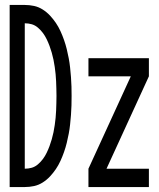

<svg xmlns="http://www.w3.org/2000/svg" viewBox="-20 -755 640 775"><path d="M19 0V-735H80Q99 -735 117.5 -731Q136 -727 152.5 -716.5Q169 -706 182 -692Q195 -678 205.5 -662.5Q216 -647 224 -629.5Q232 -612 238.5 -593.5Q245 -575 249.5 -556.5Q254 -538 257.5 -519.5Q261 -501 263 -482Q265 -463 266.5 -444Q268 -425 268.5 -406Q269 -387 269 -368Q269 -348 268.5 -329Q268 -310 266.5 -291Q265 -272 263 -253Q261 -234 257.5 -215.5Q254 -197 249.5 -178.5Q245 -160 238.5 -141.5Q232 -123 224 -105.5Q216 -88 205.5 -72.5Q195 -57 182 -43Q169 -29 152.5 -18.5Q136 -8 117.5 -4Q99 0 80 0ZM80 -74Q95 -74 108.5 -78Q122 -82 133.5 -92Q145 -102 153.5 -113.5Q162 -125 168.5 -138.5Q175 -152 180 -165.5Q185 -179 189 -193Q193 -207 196 -221.5Q199 -236 201 -250.5Q203 -265 204.5 -279.5Q206 -294 206.5 -308.5Q207 -323 207.5 -338Q208 -353 208 -368Q208 -382 207.5 -397Q207 -412 206.5 -426.5Q206 -441 204.5 -455.5Q203 -470 201 -484.5Q199 -499 196 -513.5Q193 -528 189 -542Q185 -556 180 -569.5Q175 -583 168.5 -596.5Q162 -610 153.5 -621.5Q145 -633 133.5 -643Q122 -653 108.5 -657Q95 -661 80 -661ZM337 0V-74L508 -447H337V-520H581V-447L410 -74H581V0Z"/></svg>

Font: Iosevka SS04 Extended
Style: Regular
Weight: 400
Width: 7
Monospace: yes
Designer: Belleve Invis
Foundry: Belleve Invis
Version: Version 19.0.0; ttfautohint (v1.8.4)